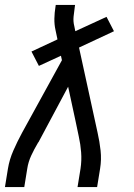

<svg xmlns="http://www.w3.org/2000/svg" viewBox="-21 -755 541 775"><path d="M-1 0 11 -74Q17 -111 33 -147.5Q49 -184 68 -219L229 -512L225 -530L136 -489L106 -547L211 -596L203 -634Q198 -656 198.5 -680Q199 -704 203 -728L204 -735H282L281 -728Q278 -708 276 -688Q274 -668 279 -649L283 -629L409 -687L439 -629L298 -563L373 -219Q381 -184 385 -147.5Q389 -111 383 -74L371 0H292L304 -74Q309 -107 306.5 -140Q304 -173 297 -204L284 -266L254 -405L137 -186Q136 -184 135 -182Q134 -180 132 -179V-178Q117 -153 105 -127Q93 -101 89 -74L77 0Z"/></svg>

Font: Iosevka Curly
Style: Italic
Weight: 400
Italic angle: -9°
Monospace: yes
Designer: Belleve Invis
Foundry: Belleve Invis
Version: Version 22.1.2; ttfautohint (v1.8.4)